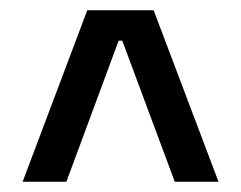

<svg xmlns="http://www.w3.org/2000/svg" viewBox="-20 -659 468 373"><path d="M149.5 -639H278.5L404.5 -306H319.5L217.5 -580H210.5L109 -306H24Z"/></svg>

Font: Anek Bangla Medium
Style: Regular
Weight: 500
Designer: Sulekha Rajkumar (Bangla), Yesha Goshar (Latin)
Foundry: Ek Type
Version: Version 1.003